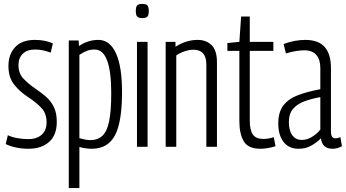

<svg xmlns="http://www.w3.org/2000/svg" viewBox="-20 -747 1760 977"><path d="M9 -14 20 -59Q40 -49 69 -44Q98 -39 125 -39Q166 -39 191.5 -61Q217 -83 217 -125Q217 -170 190.5 -198Q164 -226 123 -253Q81 -280 52 -316.5Q23 -353 23 -411Q23 -471 57.5 -507.5Q92 -544 157 -544Q210 -544 249 -526L238 -479Q220 -486 200 -490.5Q180 -495 158 -495Q118 -495 96 -473.5Q74 -452 74 -416Q74 -373 99.5 -346.5Q125 -320 160 -296Q190 -276 214.5 -254.5Q239 -233 254 -202.5Q269 -172 269 -127Q269 -59 229.5 -24.5Q190 10 126 10Q94 10 63.5 4Q33 -2 9 -14Z M330 210V-541H380L382 -513Q428 -544 480 -544Q539 -544 570 -476Q601 -408 601 -279Q601 -125 564.5 -57.5Q528 10 447 10Q434 10 418 8Q402 6 384 1V210ZM439 -34Q478 -34 501.5 -56.5Q525 -79 535.5 -131Q546 -183 546 -273Q546 -495 462 -495Q441 -495 424 -489Q407 -483 384 -468V-44Q418 -34 439 -34Z M704 -655Q686 -655 678.5 -662.5Q671 -670 671 -691Q671 -712 678 -719.5Q685 -727 704 -727Q723 -727 730 -719.5Q737 -712 737 -691Q737 -670 730 -662.5Q723 -655 704 -655ZM677 0V-534H731V0Z M823 0V-534H873V-509Q899 -526 927.5 -535Q956 -544 986 -544Q1030 -544 1057 -517Q1084 -490 1084 -431V0H1030V-419Q1030 -494 964 -494Q943 -494 919.5 -486Q896 -478 877 -465V0Z M1305 10Q1243 10 1220.5 -28Q1198 -66 1198 -130V-488H1137V-528L1198 -534L1207 -663H1251V-534H1371V-488H1251V-134Q1251 -84 1267 -62Q1283 -40 1319 -40Q1347 -40 1373 -49L1382 -3Q1360 4 1340.5 7Q1321 10 1305 10Z M1396 -119Q1396 -177 1422.5 -211Q1449 -245 1497 -263Q1545 -281 1610 -293V-401Q1610 -444 1589.5 -467.5Q1569 -491 1529 -491Q1511 -491 1487.5 -487.5Q1464 -484 1435 -475L1423 -523Q1452 -534 1480.5 -539Q1509 -544 1533 -544Q1601 -544 1632.5 -507.5Q1664 -471 1664 -402V-81Q1664 -59 1670 -51Q1676 -43 1686 -43Q1699 -43 1712 -49L1720 -3Q1697 10 1672 10Q1620 10 1613 -43Q1591 -21 1563 -5.5Q1535 10 1499 10Q1450 10 1423 -24.5Q1396 -59 1396 -119ZM1450 -126Q1450 -82 1467.5 -58.5Q1485 -35 1515 -35Q1543 -35 1568.5 -51Q1594 -67 1610 -88V-253Q1567 -245 1530.5 -232Q1494 -219 1472 -194Q1450 -169 1450 -126Z"/></svg>

Font: Georama Condensed Light
Style: Regular
Weight: 300
Width: 3
Designer: Jean-Baptiste Levee
Foundry: Production Type
Version: Version 1.000